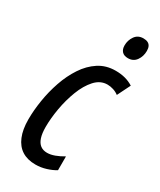

<svg xmlns="http://www.w3.org/2000/svg" viewBox="-191 -806 736 881"><g transform="rotate(30 177.0 -365.0)"><path d="M155.3 9.8Q112.8 9.8 83.7 -8.8Q54.7 -27.3 39.6 -64Q24.4 -100.6 24.4 -153.8Q24.4 -201.7 33 -255.4Q41.5 -309.1 59.3 -360.8Q77.1 -412.6 105 -454.8Q132.8 -497.1 171.4 -522.2Q210 -547.4 260.3 -547.4Q288.1 -547.4 311 -541.3Q334 -535.2 354 -522.5L319.8 -453.6Q307.1 -463.4 291 -468.5Q274.9 -473.6 259.8 -473.6Q222.2 -473.6 194.1 -442.6Q166 -411.6 147.5 -363.3Q128.9 -314.9 119.6 -261.7Q110.4 -208.5 110.4 -163.6Q110.4 -129.4 117.7 -107.2Q125 -85 139.4 -74.2Q153.8 -63.5 174.8 -63.5Q193.4 -63.5 214.6 -71.3Q235.8 -79.1 258.8 -92.8V-19.5Q238.8 -7.3 211.7 1.2Q184.6 9.8 155.3 9.8ZM279.3 -625Q258.3 -625 247.6 -636.5Q236.8 -647.9 236.8 -668.5Q236.8 -695.8 252.2 -717.8Q267.6 -739.7 296.4 -739.7Q310.5 -739.7 319.8 -735.1Q329.1 -730.5 333.7 -721.2Q338.4 -711.9 338.4 -697.3Q338.4 -668.5 323 -646.7Q307.6 -625 279.3 -625Z"/></g></svg>

Font: Open Sans Condensed Medium
Style: Italic
Weight: 500
Width: 3
Italic angle: -12°
Designer: Monotype Design Team
Foundry: Monotype Imaging Inc.
Version: Version 3.000